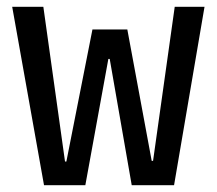

<svg xmlns="http://www.w3.org/2000/svg" viewBox="-20 -547 640 567"><path d="M494 0H369L304 -373H300L232 0H110L16 -527H108L172 -70H176L253 -460H356L428 -72H432L496 -527H584Z"/></svg>

Font: Wlorlttqgufhjawjgtejqphaquk
Style: Regular
Weight: 400
Monospace: yes
Designer: Carrois Corporate & Edenspiekermann
Foundry: Carrois Corporate GbR & Edenspiekermann AG
Version: Version 2.001